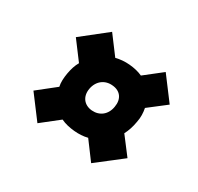

<svg xmlns="http://www.w3.org/2000/svg" viewBox="-114 -710 793 768"><g transform="rotate(30 283.0 -325.5)"><path d="M328 -159 389 -77 505 -167 444 -247C454 -266 461 -287 465 -311C470 -334 469 -356 465 -376L544 -437L465 -542L386 -480C369 -488 348 -493 325 -495C303 -497 281 -495 262 -490L199 -574L84 -483L147 -399C137 -382 131 -362 127 -340C123 -317 122 -296 126 -278L44 -213L123 -108L203 -171C221 -162 244 -157 266 -155C288 -153 308 -154 328 -159ZM286 -261C249 -264 227 -292 234 -331C241 -370 271 -393 308 -389C345 -386 365 -359 358 -320C352 -281 323 -258 286 -261Z"/></g></svg>

Font: Fixel Display ExtraBold
Style: Italic
Weight: 800
Italic angle: -10°
Designer: AlfaBravo + MacPaw
Foundry: Kyrylo Tkachov, Marchela Mozhyna, Serhii Makarenko, Maria Weinstein, Zakhar Kryvoshyya
Version: Version 1.210;Glyphs 3.2 (3217)